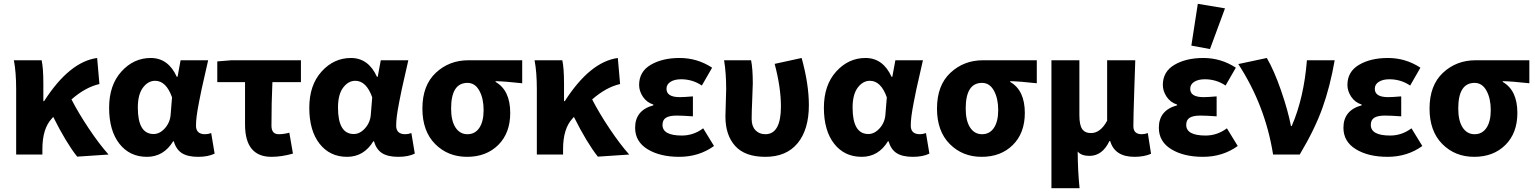

<svg xmlns="http://www.w3.org/2000/svg" viewBox="-20 -813 8077 1010"><path d="M386 11Q328 -62 260 -198Q258 -195 253 -190Q203 -137 203 -29V0H65V-344Q65 -434 53 -496H199Q208 -455 208 -374V-281H212Q345 -488 491 -508L503 -371Q429 -354 356 -290Q393 -218 447.5 -136.5Q502 -55 551 0Z M753 12Q662 12 608 -57Q554 -126 554 -246Q554 -365 618.5 -436.5Q683 -508 773 -508Q865 -508 910 -409H914L930 -496H1075Q1074 -491 1059.5 -427.5Q1045 -364 1040.5 -343.5Q1036 -323 1027 -276.5Q1018 -230 1014.5 -202Q1011 -174 1011 -152Q1011 -107 1059 -107Q1074 -107 1091 -113L1109 -5Q1075 12 1022 12Q968 12 937.5 -7Q907 -26 894 -70H891Q841 12 753 12ZM788 -108Q821 -108 848.5 -139.5Q876 -171 878 -215L885 -301Q854 -388 796 -388Q759 -388 732 -352Q705 -316 705 -247Q705 -108 788 -108Z M1408 12Q1269 12 1269 -158V-381H1123V-490L1197 -496H1563V-381H1413Q1408 -274 1408 -152Q1408 -107 1446 -107Q1473 -107 1502 -115L1521 -5Q1461 12 1408 12Z M1806 12Q1715 12 1661 -57Q1607 -126 1607 -246Q1607 -365 1671.5 -436.5Q1736 -508 1826 -508Q1918 -508 1963 -409H1967L1983 -496H2128Q2127 -491 2112.5 -427.5Q2098 -364 2093.5 -343.5Q2089 -323 2080 -276.5Q2071 -230 2067.5 -202Q2064 -174 2064 -152Q2064 -107 2112 -107Q2127 -107 2144 -113L2162 -5Q2128 12 2075 12Q2021 12 1990.5 -7Q1960 -26 1947 -70H1944Q1894 12 1806 12ZM1841 -108Q1874 -108 1901.5 -139.5Q1929 -171 1931 -215L1938 -301Q1907 -388 1849 -388Q1812 -388 1785 -352Q1758 -316 1758 -247Q1758 -108 1841 -108Z M2202 -242Q2202 -364 2272.5 -430Q2343 -496 2444 -496H2727V-375Q2637 -385 2587 -386V-382Q2664 -338 2664 -219Q2664 -113 2601 -50.5Q2538 12 2437 12Q2336 12 2269 -55.5Q2202 -123 2202 -242ZM2524 -234Q2524 -295 2501.5 -336Q2479 -377 2439 -377Q2353 -377 2353 -242Q2353 -178 2376 -142.5Q2399 -107 2439 -107Q2479 -107 2501.5 -140.5Q2524 -174 2524 -234Z M3125 11Q3067 -62 2999 -198Q2997 -195 2992 -190Q2942 -137 2942 -29V0H2804V-344Q2804 -434 2792 -496H2938Q2947 -455 2947 -374V-281H2951Q3084 -488 3230 -508L3242 -371Q3168 -354 3095 -290Q3132 -218 3186.5 -136.5Q3241 -55 3290 0Z M3553 12Q3452 12 3386.5 -28Q3321 -68 3321 -141Q3321 -233 3417 -259V-263Q3382 -274 3362 -304Q3342 -334 3342 -366Q3342 -436 3403 -472Q3464 -508 3555 -508Q3648 -508 3726 -457L3672 -363Q3623 -396 3563 -396Q3528 -396 3507 -382.5Q3486 -369 3486 -346Q3486 -302 3556 -302Q3579 -302 3625 -306V-201Q3569 -205 3540 -205Q3501 -205 3483 -193.5Q3465 -182 3465 -156Q3465 -100 3567 -100Q3628 -100 3679 -138L3736 -45Q3657 12 3553 12Z M4006 12Q3899 12 3847.5 -45Q3796 -102 3796 -200Q3796 -223 3798 -271.5Q3800 -320 3800 -344Q3800 -430 3789 -496H3931Q3940 -452 3940 -374Q3940 -356 3937 -289.5Q3934 -223 3934 -187Q3934 -149 3954 -128Q3974 -107 4006 -107Q4088 -107 4088 -253Q4088 -353 4055 -477L4197 -508Q4235 -370 4235 -260Q4235 -132 4176 -60Q4117 12 4006 12Z M4513 12Q4422 12 4368 -57Q4314 -126 4314 -246Q4314 -365 4378.5 -436.5Q4443 -508 4533 -508Q4625 -508 4670 -409H4674L4690 -496H4835Q4834 -491 4819.5 -427.5Q4805 -364 4800.5 -343.5Q4796 -323 4787 -276.5Q4778 -230 4774.5 -202Q4771 -174 4771 -152Q4771 -107 4819 -107Q4834 -107 4851 -113L4869 -5Q4835 12 4782 12Q4728 12 4697.5 -7Q4667 -26 4654 -70H4651Q4601 12 4513 12ZM4548 -108Q4581 -108 4608.5 -139.5Q4636 -171 4638 -215L4645 -301Q4614 -388 4556 -388Q4519 -388 4492 -352Q4465 -316 4465 -247Q4465 -108 4548 -108Z M4909 -242Q4909 -364 4979.5 -430Q5050 -496 5151 -496H5434V-375Q5344 -385 5294 -386V-382Q5371 -338 5371 -219Q5371 -113 5308 -50.5Q5245 12 5144 12Q5043 12 4976 -55.5Q4909 -123 4909 -242ZM5231 -234Q5231 -295 5208.5 -336Q5186 -377 5146 -377Q5060 -377 5060 -242Q5060 -178 5083 -142.5Q5106 -107 5146 -107Q5186 -107 5208.5 -140.5Q5231 -174 5231 -234Z M5511 177V-496H5658V-207Q5658 -156 5672.5 -134.5Q5687 -113 5719 -113Q5769 -113 5804 -178V-496H5952Q5951 -466 5946.5 -331.5Q5942 -197 5942 -149Q5942 -107 5986 -107Q6002 -107 6018 -113L6035 -4Q5998 12 5948 12Q5844 12 5820 -71H5816Q5779 7 5711 7Q5668 7 5649 -16Q5650 93 5659 177Z M6308 12Q6207 12 6141.5 -28Q6076 -68 6076 -141Q6076 -233 6172 -259V-263Q6137 -274 6117 -304Q6097 -334 6097 -366Q6097 -436 6158 -472Q6219 -508 6310 -508Q6403 -508 6481 -457L6427 -363Q6378 -396 6318 -396Q6283 -396 6262 -382.5Q6241 -369 6241 -346Q6241 -302 6311 -302Q6334 -302 6380 -306V-201Q6324 -205 6295 -205Q6256 -205 6238 -193.5Q6220 -182 6220 -156Q6220 -100 6322 -100Q6383 -100 6434 -138L6491 -45Q6412 12 6308 12ZM6247 -573 6281 -793 6424 -769 6345 -555Z M6677 0Q6636 -258 6494 -476L6644 -508Q6682 -443 6718.5 -338Q6755 -233 6771 -150H6775Q6839 -297 6855 -496H7001Q6977 -358 6936.5 -245Q6896 -132 6817 0Z M7279 12Q7178 12 7112.5 -28Q7047 -68 7047 -141Q7047 -233 7143 -259V-263Q7108 -274 7088 -304Q7068 -334 7068 -366Q7068 -436 7129 -472Q7190 -508 7281 -508Q7374 -508 7452 -457L7398 -363Q7349 -396 7289 -396Q7254 -396 7233 -382.5Q7212 -369 7212 -346Q7212 -302 7282 -302Q7305 -302 7351 -306V-201Q7295 -205 7266 -205Q7227 -205 7209 -193.5Q7191 -182 7191 -156Q7191 -100 7293 -100Q7354 -100 7405 -138L7462 -45Q7383 12 7279 12Z M7500 -242Q7500 -364 7570.5 -430Q7641 -496 7742 -496H8025V-375Q7935 -385 7885 -386V-382Q7962 -338 7962 -219Q7962 -113 7899 -50.5Q7836 12 7735 12Q7634 12 7567 -55.5Q7500 -123 7500 -242ZM7822 -234Q7822 -295 7799.5 -336Q7777 -377 7737 -377Q7651 -377 7651 -242Q7651 -178 7674 -142.5Q7697 -107 7737 -107Q7777 -107 7799.5 -140.5Q7822 -174 7822 -234Z"/></svg>

Font: Toshiba Sans
Style: Bold
Weight: 700
Designer: Paul D. Hunt
Foundry: Toshiba Corporation
Version: Version 2.020;PS 2.0;hotconv 1.0.86;makeotf.lib2.5.63406